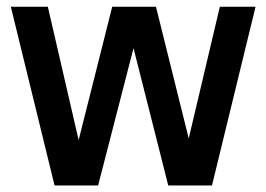

<svg xmlns="http://www.w3.org/2000/svg" viewBox="-20 -566 812 586"><path d="M146.5 0 13 -545.5H126L220 -138.5L322.5 -545.5H456L556 -143.5L651 -545.5H760L627 0H493.5L387.5 -419L279.5 0Z"/></svg>

Font: Encode Sans Condensed Condensed SemiBold
Style: Regular
Weight: 600
Width: 3
Designer: Multiple Designers
Foundry: Impallari Type
Version: Version 3.000; ttfautohint (v1.8.3) -l 8 -r 50 -G 200 -x 14 